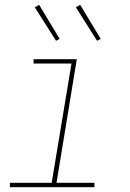

<svg xmlns="http://www.w3.org/2000/svg" viewBox="-20 -775 540 795"><path d="M21 0V-18H194L276 -512H119V-530H298L214 -18H371V0ZM382 -606 294 -745 312 -755 397 -614ZM212 -606 124 -745 142 -755 227 -614Z"/></svg>

Font: Iosevka Curly Thin Oblique
Style: Regular
Weight: 100
Italic angle: -9°
Monospace: yes
Designer: Belleve Invis
Foundry: Belleve Invis
Version: Version 11.1.0; ttfautohint (v1.8.3)